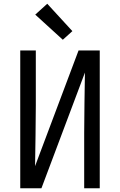

<svg xmlns="http://www.w3.org/2000/svg" viewBox="-20 -1004 640 1024"><path d="M88 0V-735H171V-441Q171 -360 169.5 -279.5Q168 -199 167 -118L399 -735H512V0H429V-294Q429 -375 430.5 -455.5Q432 -536 433 -617L201 0ZM315 -792 168 -926 232 -984 366 -838Z"/></svg>

Font: Bmono
Style: Regular
Weight: 400
Monospace: yes
Designer: Belleve Invis
Foundry: Belleve Invis
Version: Version 11.2.2; ttfautohint (v1.8.2)